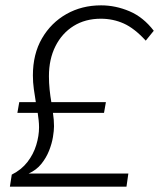

<svg xmlns="http://www.w3.org/2000/svg" viewBox="-20 -698 595 718"><path d="M17 0 24 -45Q60 -63 82.5 -92Q105 -121 115.5 -155.5Q126 -190 126 -222Q126 -235 124.5 -248.5Q123 -262 121 -276H45L52 -316H114Q110 -340 106.5 -365Q103 -390 103 -416Q103 -496 137 -554.5Q171 -613 228.5 -645.5Q286 -678 358 -678Q412 -678 464 -656Q516 -634 555 -583L525 -546Q483 -592 443 -610Q403 -628 357 -628Q299 -628 255.5 -601Q212 -574 187.5 -525.5Q163 -477 163 -413Q163 -388 165.5 -363.5Q168 -339 172 -316H376L369 -276H178Q180 -263 181 -250.5Q182 -238 182 -226Q182 -210 178 -185.5Q174 -161 163.5 -134.5Q153 -108 134.5 -85Q116 -62 87 -49H460L453 0Z"/></svg>

Font: Gantari Light
Style: Italic
Weight: 300
Italic angle: -10°
Version: Version 1.000